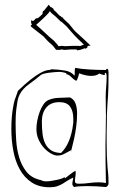

<svg xmlns="http://www.w3.org/2000/svg" viewBox="-20 -791 516 812"><path d="M140 -714H137Q131 -714 130 -711L127 -709V-707Q123 -706 121 -702L111 -705L112 -694Q112 -692 113 -690.5Q114 -689 115 -687L109 -682L113 -677L164 -637Q172 -628 180 -619.5Q188 -611 198 -603L206 -595Q211 -589 214 -584.5Q217 -580 219 -580H232Q234 -580 242 -582Q250 -580 250 -580H256Q262 -580 267.5 -581Q273 -582 298 -582L305 -581L307 -578L311 -579Q316 -579 322 -581Q328 -583 339 -587L343 -585L350 -591Q349 -592 349 -593L350 -594Q352 -596 352 -597L363 -598L338 -622Q326 -633 319 -639.5Q312 -646 305 -652Q298 -658 291 -666.5Q284 -675 272 -690L247 -713L248 -715L240 -719Q239 -721 238 -721.5Q237 -722 235 -724H233L224 -733Q219 -739 213 -744L206 -750L208 -752L202 -757Q198 -761 194 -761L186 -771L166 -746Q162 -745 161 -742Q160 -739 160 -737V-732Q155 -727 150 -722.5Q145 -718 140 -714ZM215 -611Q213 -613 212 -614.5Q211 -616 210 -617L209 -618Q188 -635 170.5 -652Q153 -669 133 -686Q134 -687 142 -694Q150 -701 159.5 -710Q169 -719 177.5 -727.5Q186 -736 189 -741L191 -744Q196 -736 203.5 -730.5Q211 -725 212 -724L239 -698V-700L261 -680Q274 -665 281.5 -656.5Q289 -648 295 -641.5Q301 -635 308 -628Q315 -621 327 -610L335 -602Q333 -601 330 -600.5Q327 -600 324 -598L318 -596L314 -597H287Q278 -597 273 -596.5Q268 -596 264 -596H255Q253 -596 250.5 -596Q248 -596 243 -597H240Q239 -596 229 -596H227L223 -602ZM431 -185V-230Q431 -239 431.5 -252.5Q432 -266 432 -284V-304Q433 -334 434.5 -352Q436 -370 437 -387Q438 -404 438.5 -425.5Q439 -447 439 -483Q439 -487 438 -493.5Q437 -500 432 -500Q430 -500 429.5 -497.5Q429 -495 427 -495Q395 -495 359 -497Q323 -499 298 -504Q296 -496 296 -491V-480Q296 -472 295 -471Q281 -488 255.5 -492.5Q230 -497 199 -498Q196 -498 193.5 -496.5Q191 -495 188 -495Q183 -495 173.5 -492.5Q164 -490 148 -481Q132 -472 109.5 -454.5Q87 -437 56 -407Q50 -390 46.5 -380Q43 -370 42 -368Q38 -353 35 -335Q32 -319 30 -296.5Q28 -274 28 -245Q28 -197 36.5 -152.5Q45 -108 64 -74Q83 -40 114 -19.5Q145 1 190 1Q208 1 220.5 -3Q233 -7 244 -13.5Q255 -20 265.5 -27Q276 -34 290 -40Q289 -32 287.5 -26Q286 -20 286 -12Q286 -8 288.5 -5.5Q291 -3 293 0Q310 -4 347 -4Q367 -4 387.5 -3Q408 -2 428 0Q439 -5 439 -16Q439 -45 437 -61.5Q435 -78 435 -80V-81V-80Q433 -105 432 -131.5Q431 -158 431 -185ZM428 -302Q428 -280 427.5 -264Q427 -248 427 -234.5Q427 -221 426.5 -208Q426 -195 426 -178Q426 -138 426.5 -98.5Q427 -59 428 -17Q413 -20 398 -20Q377 -20 356.5 -17Q336 -14 313 -14Q306 -14 301.5 -16Q297 -18 297 -26Q297 -34 298.5 -42.5Q300 -51 300 -59Q300 -68 299 -69Q287 -62 276.5 -53.5Q266 -45 255 -37Q253 -37 253.5 -39.5Q254 -42 252 -42Q250 -39 241.5 -36Q233 -33 221.5 -30.5Q210 -28 197.5 -26Q185 -24 175 -24Q164 -24 157 -27.5Q150 -31 145 -31Q110 -41 90.5 -66.5Q71 -92 61 -125.5Q51 -159 48.5 -197Q46 -235 46 -270Q46 -280 46.5 -296Q47 -312 49 -329.5Q51 -347 54 -363.5Q57 -380 63 -391Q75 -415 102 -434.5Q129 -454 153 -474Q157 -477 166.5 -479.5Q176 -482 188 -483.5Q200 -485 211.5 -486Q223 -487 231 -487Q239 -487 250 -484.5Q261 -482 261 -480L260 -477Q270 -477 280.5 -466Q291 -455 302 -449Q308 -455 310 -464Q312 -473 315 -481Q343 -470 366 -470Q387 -470 400 -480Q405 -478 410.5 -476Q416 -474 421 -474Q425 -474 423.5 -478.5Q422 -483 426 -483Q431 -481 431 -466Q431 -445 429 -423.5Q427 -402 427 -380Q427 -357 427.5 -337.5Q428 -318 428 -302ZM185 -368Q173 -363 163.5 -349Q154 -335 147.5 -317Q141 -299 137.5 -280Q134 -261 134 -246Q134 -220 144 -199Q154 -178 168 -163.5Q182 -149 197 -141Q212 -133 223 -133Q239 -133 253 -141Q267 -149 281 -156V-149H280Q280 -151 284 -165.5Q288 -180 293 -202.5Q298 -225 302 -253Q306 -281 306 -311Q306 -335 299.5 -353Q293 -371 276 -379Q247 -378 225.5 -377Q204 -376 185 -368ZM238 -144Q212 -145 196.5 -155Q181 -165 172 -182.5Q163 -200 160 -224Q157 -248 157 -277Q157 -314 176 -336.5Q195 -359 231 -359Q263 -359 276.5 -340Q290 -321 290 -289V-278Q290 -269 289 -266Q285 -228 272 -196Q259 -164 238 -144Z"/></svg>

Font: Londrina Sketch
Style: Regular
Weight: 400
Designer: Marcelo Magalhaes
Foundry: Marcelo Magalhães
Version: Version 1.002